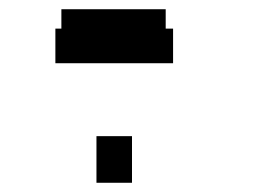

<svg xmlns="http://www.w3.org/2000/svg" viewBox="-20 -498 570 416"><path d="M100 -436H113V-478H339V-436H355V-361H100ZM189 -203H266V-102H189Z"/></svg>

Font: TitilliumText22L 400 wt
Style: 400 wt
Weight: 400
Designer: Campivisivi
Foundry: Campivisivi
Version: 1.000